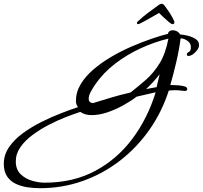

<svg xmlns="http://www.w3.org/2000/svg" viewBox="-159 -722 1066 1009"><path d="M51 267Q18 267 -15.5 262Q-49 257 -77 243.5Q-105 230 -122 204.5Q-139 179 -139 139Q-139 91 -111 50.5Q-83 10 -37.5 -23Q8 -56 60.5 -82Q113 -108 163.5 -127.5Q214 -147 251 -159Q240 -173 240 -191Q240 -238 265 -279.5Q290 -321 332 -357Q374 -393 426 -423.5Q478 -454 532.5 -477.5Q587 -501 636.5 -518Q686 -535 723 -544Q728 -563 748 -563Q774 -563 788 -541Q804 -540 827 -534.5Q850 -529 868.5 -517.5Q887 -506 887 -485Q887 -473 878 -460Q869 -447 856 -437.5Q843 -428 831 -428Q823 -428 823 -436Q823 -444 833.5 -449Q844 -454 844 -472Q844 -475 844 -478Q844 -481 843 -484Q840 -499 823 -509.5Q806 -520 795 -520H790Q783 -463 767.5 -396.5Q752 -330 736 -275H747Q760 -275 778.5 -273.5Q797 -272 811 -268Q825 -264 825 -254Q825 -244 812 -244Q804 -244 791.5 -246Q779 -248 764 -248Q755 -248 746 -247.5Q737 -247 728 -246Q692 -134 626.5 -40.5Q561 53 472 122Q383 191 276 229Q169 267 51 267ZM329 -180Q384 -197 427.5 -210Q471 -223 527 -236Q568 -268 607.5 -302.5Q647 -337 679 -388Q711 -439 726 -519Q654 -502 581 -468.5Q508 -435 445.5 -387Q383 -339 340 -276Q331 -263 319 -241.5Q307 -220 307 -203Q307 -183 329 -180ZM609 -254 664 -264 680 -332Q664 -311 646 -291.5Q628 -272 609 -254ZM76 238Q225 238 340.5 176.5Q456 115 536.5 7.5Q617 -100 659 -237L559 -214Q529 -191 488.5 -168.5Q448 -146 405 -131.5Q362 -117 322 -117Q306 -117 291 -121Q276 -125 263 -134Q232 -124 188 -107Q144 -90 98.5 -66.5Q53 -43 13 -13.5Q-27 16 -51.5 51Q-76 86 -76 126Q-76 168 -51.5 192.5Q-27 217 8.5 227.5Q44 238 76 238ZM567 -595Q559 -595 561 -604Q563 -608 567 -611Q592 -634 613.5 -650.5Q635 -667 670 -692Q682 -702 691 -702Q699 -702 706 -692Q722 -671 734.5 -651.5Q747 -632 757 -610Q757 -608 757.5 -606.5Q758 -605 757 -603Q757 -595 747 -595Q742 -595 727.5 -607Q713 -619 698 -633.5Q683 -648 677 -654Q669 -650 652.5 -640Q636 -630 617.5 -620Q599 -610 585 -602.5Q571 -595 567 -595Z"/></svg>

Font: Corinthia
Style: Bold
Weight: 700
Designer: Robert E. Leuschke
Foundry: Robert E. Leuschke
Version: Version 1.013; ttfautohint (v1.8.3)